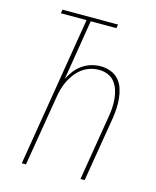

<svg xmlns="http://www.w3.org/2000/svg" viewBox="-111 -812 722 888"><g transform="rotate(15 250.0 -367.5)"><path d="M79 0 197 -717H74L77 -735H343L340 -717H217L170 -428Q180 -449 194.5 -468Q209 -487 229 -501Q249 -515 271.5 -521.5Q294 -528 316 -528Q341 -528 364 -519.5Q387 -511 402.5 -493.5Q418 -476 425.5 -453.5Q433 -431 435.5 -406.5Q438 -382 436.5 -357Q435 -332 431 -307L380 0H360L411 -310Q415 -332 416.5 -354.5Q418 -377 416 -398.5Q414 -420 407.5 -440.5Q401 -461 388 -477.5Q375 -494 355 -502Q335 -510 313 -510Q292 -510 271 -503.5Q250 -497 232 -483.5Q214 -470 200.5 -452Q187 -434 177.5 -414Q168 -394 162.5 -373Q157 -352 154 -331L99 0Z"/></g></svg>

Font: Iosevka Thin
Style: Italic
Weight: 100
Italic angle: -9°
Monospace: yes
Designer: Belleve Invis
Foundry: Belleve Invis
Version: Version 32.5.0; ttfautohint (v1.8.4)